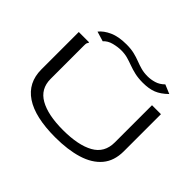

<svg xmlns="http://www.w3.org/2000/svg" viewBox="-168 -1061 1335 1335"><g transform="rotate(45 500.0 -393.0)"><path d="M502 11Q303 11 201.5 -57Q100 -125 100 -255V-623H201V-616Q195 -610 193.5 -603Q192 -596 192 -579V-254Q192 -156 274 -109.5Q356 -63 504 -63Q654 -63 737 -109.5Q820 -156 820 -257V-623H908V-258Q908 -164 858 -104.5Q808 -45 716.5 -17Q625 11 502 11ZM783 -791 850 -763Q807 -721 765.5 -704.5Q724 -688 664 -688Q619 -688 584.5 -696Q550 -704 520.5 -715Q491 -726 462.5 -734Q434 -742 400 -742Q366 -742 326.5 -732Q287 -722 263 -695L190 -717Q217 -751 267.5 -774Q318 -797 396 -797Q440 -797 473 -789Q506 -781 534 -770Q562 -759 591 -751Q620 -743 656 -743Q688 -743 721.5 -753Q755 -763 783 -791Z"/></g></svg>

Font: Inconsolata UltraExpanded
Style: Regular
Weight: 400
Width: 9
Monospace: yes
Designer: Raph Levien, Cyreal, Brenton Simpson
Foundry: Raph Levien, Cyreal, Google
Version: Version 3.000; ttfautohint (v1.8.2.53-6de2)